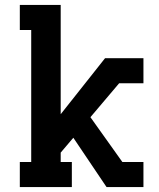

<svg xmlns="http://www.w3.org/2000/svg" viewBox="-20 -755 640 775"><path d="M410 0 276 -199 225 -139V-101H270V0H60V-101H106V-634H60V-735H225V-294L404 -520H559V-419H461L345 -282L474 -101H559V0Z"/></svg>

Font: Iosevka Plex Etoile
Style: Bold
Weight: 700
Designer: Belleve Invis
Foundry: Belleve Invis
Version: Version 25.1.1; ttfautohint (v1.8.4)